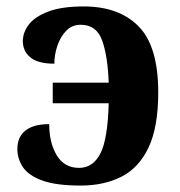

<svg xmlns="http://www.w3.org/2000/svg" viewBox="-20 -568 559 597"><path d="M231 9Q155 9 112 -6.5Q69 -22 51.5 -48Q34 -74 34 -105Q34 -142 59 -162Q84 -182 133 -182Q133 -124 156.5 -85Q180 -46 226 -46Q269 -46 292 -90.5Q315 -135 318 -247H144V-311H318Q315 -394 297.5 -442.5Q280 -491 231 -491Q204 -491 186 -472.5Q168 -454 158.5 -426Q149 -398 149 -370Q98 -370 74.5 -389.5Q51 -409 51 -440Q51 -467 69.5 -491.5Q88 -516 130 -532Q172 -548 240 -548Q350 -548 411 -486Q472 -424 472 -281Q472 -173 442 -109.5Q412 -46 357.5 -18.5Q303 9 231 9Z"/></svg>

Font: NotoSerif-Bold
Style: Regular
Weight: 700
Designer: Monotype Design Team
Foundry: Monotype Imaging Inc.
Version: Version 2.007; ttfautohint (v1.8) -l 8 -r 50 -G 200 -x 14 -D